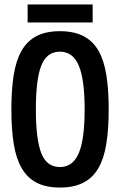

<svg xmlns="http://www.w3.org/2000/svg" viewBox="-20 -845 540 862"><path d="M249 -705Q312 -705 354.5 -683Q397 -661 422 -617.5Q447 -574 457.5 -508Q468 -442 468 -354Q468 -266 457.5 -200Q447 -134 422 -90.5Q397 -47 354.5 -25Q312 -3 249 -3Q186 -3 144 -25Q102 -47 77 -90.5Q52 -134 41.5 -200Q31 -266 31 -354Q31 -442 41.5 -508Q52 -574 77 -617.5Q102 -661 144 -683Q186 -705 249 -705ZM249 -613Q190 -613 165.5 -551Q141 -489 141 -354Q141 -219 165.5 -157Q190 -95 249 -95Q307 -95 333.5 -157Q360 -219 360 -354Q360 -489 333.5 -551Q307 -613 249 -613ZM396 -744H104V-825H396Z"/></svg>

Font: D2Coding ligature
Style: Bold
Weight: 700
Monospace: yes
Designer: Yong-Rak Park; Jeong-Hwan Yoon; Sang-Min Lee;
Foundry: NHN Corporation
Version: Version 1.3.2; Build 20180524